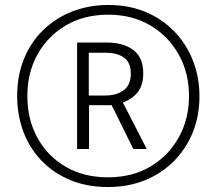

<svg xmlns="http://www.w3.org/2000/svg" viewBox="-20 -743 870 772"><path d="M414 9Q330 9 262.5 -19Q195 -47 147 -97Q99 -147 74 -213.5Q49 -280 49 -357Q49 -439 76.5 -506.5Q104 -574 154 -622.5Q204 -671 271 -697Q338 -723 416 -723Q498 -723 565 -695Q632 -667 680.5 -617Q729 -567 755.5 -500Q782 -433 782 -356Q782 -277 755 -210.5Q728 -144 678.5 -94.5Q629 -45 562 -18Q495 9 414 9ZM414 -30Q512 -30 585 -73.5Q658 -117 699 -191Q740 -265 740 -357Q740 -450 698.5 -524Q657 -598 584 -641Q511 -684 415 -684Q318 -684 245 -641Q172 -598 131 -524.5Q90 -451 90 -357Q90 -262 131 -188Q172 -114 245 -72Q318 -30 414 -30ZM290 -144V-572H408Q476 -572 516 -542Q556 -512 556 -448Q556 -400 533.5 -372Q511 -344 474 -331L570 -144H516L429 -320H338V-144ZM403 -359Q448 -359 477 -380Q506 -401 506 -447Q506 -491 479 -511Q452 -531 404 -531H337V-359Z"/></svg>

Font: Noto Sans ExtraCondensed Light
Style: Italic
Weight: 300
Width: 2
Italic angle: -12°
Designer: Monotype Design Team
Foundry: Monotype Imaging Inc.
Version: Version 2.013; ttfautohint (v1.8.4.7-5d5b)